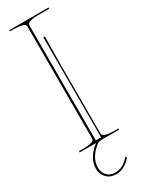

<svg xmlns="http://www.w3.org/2000/svg" viewBox="-248 -797 790 1034"><g transform="rotate(-30 147.5 -280.0)"><path d="M24.9 0V-7.3H44.9Q76.7 -7.3 93.8 -11Q110.8 -14.6 115.5 -19.8Q120.1 -24.9 120.1 -33.7V-725.1Q120.1 -733.9 116 -739Q111.8 -744.1 94.5 -748.3Q77.1 -752.4 44.9 -752.4H24.9V-759.8H270V-752.4H207.5Q175.3 -752.4 158 -748.3Q140.6 -744.1 136.5 -739Q132.3 -733.9 132.3 -725.1V-12.7H165V-634.8H174.8Q172.4 -499.5 172.4 -459.5V-35.2Q172.4 -26.4 176.5 -21Q180.7 -15.6 198 -11.5Q215.3 -7.3 247.6 -7.3H270V0H164.1Q143.6 0 130.9 9.8Q68.4 59.6 68.4 121.1Q68.8 149.9 86.9 169.9Q105 189.9 138.2 189.9Q185.1 189.9 222.2 147Q225.6 142.6 229.5 146.5Q232.4 149.4 229.5 153.3Q188.5 200.2 138.2 200.2Q100.1 200.2 78.4 177Q56.6 153.8 56.2 121.1Q56.2 54.2 126.5 0Z"/></g></svg>

Font: ZnikomitNo25
Style: Regular
Weight: 100
Designer: gluk
Foundry: gluk
Version: Version 0.56